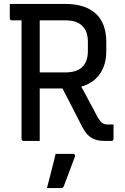

<svg xmlns="http://www.w3.org/2000/svg" viewBox="-20 -720 640 981"><path d="M369 -326Q398 -273 425 -222.5Q452 -172 480 -119Q492 -99 502.5 -91.5Q513 -84 529 -84Q535 -84 538.5 -84Q542 -84 546 -84H560Q560 -64 560 -47.5Q560 -31 560 -11Q560 -6 557 -3Q554 0 549 0Q542 0 532.5 0Q523 0 515 0Q487 0 466.5 -7Q446 -14 430.5 -29Q415 -44 401 -70Q373 -125 345 -179.5Q317 -234 289 -288ZM30 -700Q100 -700 171 -700Q242 -700 312 -700Q366 -700 406 -686.5Q446 -673 472 -648Q498 -623 510.5 -587Q523 -551 523 -506V-457Q523 -414 509.5 -378.5Q496 -343 470 -318.5Q444 -294 407 -281Q370 -268 323 -268Q286 -268 248.5 -268Q211 -268 173 -268L162 -261V-350Q200 -350 237.5 -350Q275 -350 313 -350Q352 -350 377.5 -362Q403 -374 416 -398.5Q429 -423 429 -459V-507Q429 -533 422 -553.5Q415 -574 401 -587Q388 -601 366 -608.5Q344 -616 313 -616Q268 -616 222.5 -616Q177 -616 132 -616Q87 -616 41 -616Q36 -616 33 -619Q30 -622 30 -627Q30 -646 30 -663.5Q30 -681 30 -700ZM183 0Q162 0 142 0Q122 0 101 0Q96 0 93 -3Q90 -6 90 -11Q90 -93 90 -173Q90 -253 90 -332.5Q90 -412 90 -492Q90 -572 90 -653H195L183 -635Q183 -589 183 -543.5Q183 -498 183 -453Q183 -394 183 -336.5Q183 -279 183 -220.5Q183 -162 183 -99Q183 -73 183 -48Q183 -23 183 0ZM264 66Q281 66 295.5 66Q310 66 324.5 66Q339 66 353 66Q359 66 362 70Q365 74 363 80Q352 109 343.5 131.5Q335 154 326.5 177Q318 200 306 231Q305 235 301.5 238Q298 241 291 241Q277 241 259 241Q241 241 220 241Q229 208 236 178.5Q243 149 250.5 121.5Q258 94 264 66Z"/></svg>

Font: Recursive
Style: Regular
Weight: 400
Version: Version 1.085